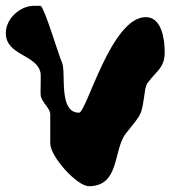

<svg xmlns="http://www.w3.org/2000/svg" viewBox="-40 -627 614 661"><path d="M-20 -513C-20 -434 91 -440 100 -373C101 -366 99 -307 100 -300C102 -275 133 -256 133 -233V-133C133 -88 225 14 266 14C373 14 349 -110 393 -167C451 -241 446 -224 460 -320C461 -324 465 -338 467 -340C500 -385 527 -393 527 -448C527 -488 518 -568 462 -568C342 -568 258 -239 232 -239C159 -239 189 -380 173 -413C161 -439 115 -596 100 -607H77C29 -607 -20 -563 -20 -513Z"/></svg>

Font: Charger
Style: Overspray
Weight: 400
Designer: Jasper
Foundry: Cannot Into Space Fonts
Version: Version 0.980